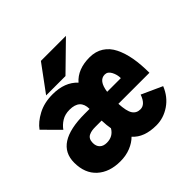

<svg xmlns="http://www.w3.org/2000/svg" viewBox="-171 -863 1052 1052"><g transform="rotate(-45 355.0 -337.0)"><path d="M164 -532.5 277.5 -686.5H471.5L314 -532.5ZM216 -113.5Q264.5 -113.5 288 -154Q283 -181 281.5 -220H234Q218.5 -220 207 -218.2Q195.5 -216.5 184 -211.2Q172.5 -206 166.5 -195Q160.5 -184 160.5 -167.5Q160.5 -142 175 -127.8Q189.5 -113.5 216 -113.5ZM472 -386.5Q425 -386.5 414.5 -310H520.5Q520.5 -337 507.5 -361.8Q494.5 -386.5 472 -386.5ZM12 -163Q12 -312 242.5 -312H280V-312.5Q280 -386.5 199 -386.5Q164 -386.5 138.5 -370.8Q113 -355 97.5 -332.5L5.5 -425Q30.5 -460 79.5 -486Q128.5 -512 193.5 -512Q287.5 -512 339 -456.5Q387.5 -512 479.5 -512Q526 -512 560 -490.2Q594 -468.5 613.8 -428.5Q633.5 -388.5 642.8 -336.8Q652 -285 652 -220H411.5Q414.5 -160.5 430 -136.8Q445.5 -113 476 -113Q513.5 -113 533.5 -169.5L653.5 -115Q629.5 -55.5 580.5 -22.2Q531.5 11 475.5 11Q381 11 335 -41.5Q312 -18 276.2 -3.5Q240.5 11 196.5 11Q112.5 11 62.2 -34.8Q12 -80.5 12 -163Z"/></g></svg>

Font: League Mono ExtraBold
Style: Regular
Weight: 800
Width: 6
Designer: Tyler Finck
Foundry: The League of Moveable Type / Tyler Finck
Version: Version 2.210